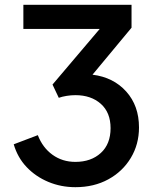

<svg xmlns="http://www.w3.org/2000/svg" viewBox="-20 -765 651 797"><path d="M293 12Q370 12 429.5 -20.5Q489 -53 523 -109.5Q557 -166 557 -236Q557 -326 504 -385Q451 -444 364 -455L526 -650V-745H77V-645H394L198 -414L224 -359Q238 -364 256.5 -367Q275 -370 293 -370Q358 -370 398.5 -334Q439 -298 439 -233Q439 -167 398.5 -130Q358 -93 293 -93Q239 -93 198 -122.5Q157 -152 137 -204L37 -166Q53 -111 90.5 -71.5Q128 -32 180.5 -10Q233 12 293 12Z"/></svg>

Font: Custom Plus Jakarta Sans SemiBold
Style: Regular
Weight: 600
Designer: Gumpita Rahayu & FullSphere
Foundry: Tokotype & FullSphere
Version: Version 1.001;hotconv 1.0.117;makeotfexe 2.5.65602